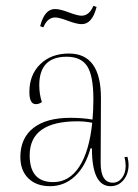

<svg xmlns="http://www.w3.org/2000/svg" viewBox="-20 -628 476 660"><path d="M129 -534 118 -538Q133 -597 169 -597Q186 -597 216.5 -585.5Q247 -574 260 -574Q287 -574 301 -608L312 -604Q297 -545 261 -545Q244 -545 213.5 -556.5Q183 -568 170 -568Q143 -568 129 -534ZM152 12Q105 12 77.5 -15Q50 -42 50 -88Q50 -153 94.5 -188Q139 -223 222 -223Q264 -223 298 -217Q301 -250 301 -287Q301 -367 280 -400Q259 -433 209 -433Q115 -433 115 -335Q115 -304 124 -277Q114 -270 103 -270Q81 -270 81 -312Q81 -371 118.5 -407.5Q156 -444 217 -444Q327 -444 327 -291L326 -68Q326 0 368 0Q387 0 399.5 -16.5Q412 -33 412 -58Q412 -72 408 -88L418 -89Q422 -74 422 -62Q422 -30 404.5 -9Q387 12 360 12Q296 12 296 -118H291Q274 -56 237.5 -22Q201 12 152 12ZM82 -94Q82 -2 163 -2Q218 -2 252.5 -55Q287 -108 297 -206Q272 -211 246 -211Q82 -211 82 -94Z"/></svg>

Font: Arapey Thin-Display
Style: Regular
Weight: 100
Designer: Eduardo Rodriguez Tunni
Foundry: Eduardo Rodriguez Tunni
Version: Version 4.000